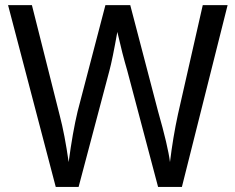

<svg xmlns="http://www.w3.org/2000/svg" viewBox="-20 -735 923 755"><path d="M394.5 -714.8H492.2L601.6 -296.9Q640.6 -160.2 648.4 -97.7Q660.2 -195.3 679.7 -285.2L777.3 -714.8H875L695.3 0H601.6L480.5 -457Q460.9 -523.4 441.4 -609.4Q421.9 -500 410.2 -457L289.1 0H199.2L11.7 -714.8H105.5L214.8 -281.2Q234.4 -207 250 -97.7Q265.6 -214.8 285.2 -296.9Z"/></svg>

Font: Droid Sans Fallback
Style: Regular
Weight: 400
Designer: Steve Matteson
Foundry: Ascender Corporation
Version: 3.00 (Khmer version)